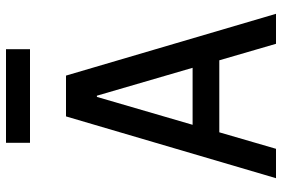

<svg xmlns="http://www.w3.org/2000/svg" viewBox="-170 -770 940 640"><g transform="rotate(-90 300.0 -450.0)"><path d="M124 0 179 -189H419L474 0H574L368 -700H232L26 0ZM204 -278 297 -597H301L394 -278ZM144 -820H456V-900H144Z"/></g></svg>

Font: CommitMono
Style: 500Regular
Weight: 500
Monospace: yes
Designer: Eigil Nikolajsen
Foundry: Eigil Nikolajsen
Version: Version 1.143